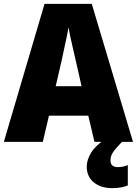

<svg xmlns="http://www.w3.org/2000/svg" viewBox="-20 -736 710 996"><path d="M470 0 438 -136H234L202 0H0L211 -716H456L670 0ZM373 -422Q368 -444 360.5 -476Q353 -508 346 -540Q339 -572 336 -595Q332 -573 325.5 -542Q319 -511 312 -479.5Q305 -448 300 -423L269 -289H403ZM553 96Q553 131 592 131Q605 131 619.5 128Q634 125 643 120V226Q629 232 608.5 236Q588 240 562 240Q503 240 466.5 210Q430 180 430 128Q430 94 452 57Q474 20 535 -22L613 0Q580 33 566.5 53.5Q553 74 553 96Z"/></svg>

Font: Noto Sans Gujarati SemiCondensed Black
Style: Regular
Weight: 900
Width: 4
Designer: Jelle Bosma - Monotype Design Team, Universal Thirst
Foundry: Monotype Imaging Inc.
Version: Version 2.106; ttfautohint (v1.8.4.7-5d5b)